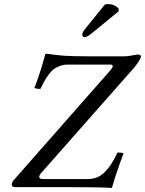

<svg xmlns="http://www.w3.org/2000/svg" viewBox="-20 -924 716 948"><path d="M38.1 -12.2Q38.1 -25.4 50.8 -38.1L526.9 -579.1Q537.1 -593.3 537.1 -597.2Q537.1 -600.1 534.2 -602.5Q531.2 -605 527.8 -605H314.9Q293.5 -605 275.6 -598.4Q257.8 -591.8 245.6 -582.8Q233.4 -573.7 220.5 -555.9Q207.5 -538.1 199.7 -524.2Q191.9 -510.3 179.2 -484.9Q160.6 -484.9 149.9 -490.2Q175.8 -554.2 204.1 -657.2L206.1 -659.2Q256.3 -651.9 295.7 -648.9Q335 -646 415 -646H594.2Q610.8 -646 632.1 -650.4Q653.3 -654.8 657.2 -654.8Q675.8 -654.8 675.8 -646Q675.8 -631.3 643.1 -590.8L185.1 -71.8Q173.8 -60.5 173.8 -49.8Q173.8 -40 194.8 -40H414.1Q463.4 -40 497.6 -74.5Q531.7 -108.9 560.1 -170.9Q585 -170.9 589.8 -166Q551.8 -65.4 533.2 2L529.8 3.9Q480 0 320.8 0H54.2Q38.1 0 38.1 -12.2ZM498 -901.9Q503.9 -903.8 513.2 -903.8Q545.9 -903.8 565.9 -880.9V-868.2L432.1 -758.8Q408.7 -740.2 397.9 -740.2Q393.1 -740.2 389.6 -743.9Q386.2 -747.6 386.2 -752Q386.2 -763.7 396 -775.9Z"/></svg>

Font: Common Serif News
Style: Italic
Weight: 450
Italic angle: -12°
Designer: Philipp H. Poll, Khaled Hosny
Foundry: Stefan Peev, Context Ltd.
Version: Version 1.026